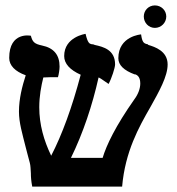

<svg xmlns="http://www.w3.org/2000/svg" viewBox="-20 -689 652 709"><path d="M599 -451C599 -501 551 -516 528 -523C527 -523 526 -524 526 -524H528C527 -525 525 -526 519 -527C512 -530 505 -532 501 -562C501 -562 417 -556 417 -474C417 -449 437 -429 478 -414C478 -415 478 -415 478 -415C478 -415 478 -415 478 -415C484 -413 498 -408 498 -381C498 -363 491 -342 476 -322C407 -224 373 -153 359 -106H242C287 -198 321 -300 344 -403C349 -401 354 -398 381 -379C392 -399 405 -439 405 -451C405 -505 362 -516 330 -523C328 -524 327 -524 325 -525C323 -525 320 -526 317 -526C311 -528 304 -529 296 -564C296 -564 217 -553 217 -482C217 -454 238 -431 278 -413C246 -292 209 -191 169 -114C142 -170 125 -229 125 -293C125 -334 132 -371 140 -403H141C150 -404 179 -404 194 -404C197 -413 200 -433 200 -443C200 -486 179 -512 135 -521C107 -527 100 -534 94 -557C94 -557 14 -574 14 -475C14 -447 36 -425 75 -411C62 -371 50 -324 50 -277C50 -236 62 -197 75 -145C80 -127 84 -109 90 -88C93 -77 93 -64 94 -49C94 -36 95 -21 99 0H431C442 -129 493 -220 535 -293C568 -352 599 -407 599 -451ZM511 -628C511 -605 529 -586 552 -586C575 -586 594 -605 594 -628C594 -651 575 -669 552 -669C529 -669 511 -651 511 -628Z"/></svg>

Font: Libertinus Serif
Style: Bold
Weight: 700
Designer: Philipp H. Poll, Khaled Hosny
Foundry: Caleb Maclennan
Version: Version 7.050;RELEASE